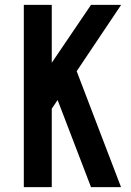

<svg xmlns="http://www.w3.org/2000/svg" viewBox="-20 -770 538 790"><path d="M354.5 0 217 -358.5 183 -308V-497L354.5 -750H478.5L295.5 -477L478 0ZM78 0V-750H193V0Z"/></svg>

Font: Mohave Light SemiBold
Style: Regular
Weight: 600
Version: Version 2.003